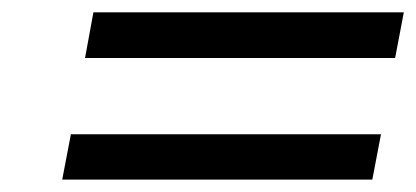

<svg xmlns="http://www.w3.org/2000/svg" viewBox="-20 -456 676 312"><path d="M118.2 -361.8 131.8 -436H636.2L622.1 -361.8ZM81.1 -164.1 95.2 -237.8H599.1L585 -164.1Z"/></svg>

Font: Involve
Style: Italic
Weight: 400
Italic angle: -10.5°
Designer: Stefan Peev
Foundry: Context Ltd.
Version: Version 1.001